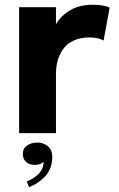

<svg xmlns="http://www.w3.org/2000/svg" viewBox="-20 -561 500 809"><path d="M60.5 0V-530.8H215.8V-459Q239.3 -497.6 278.3 -519.3Q317.4 -541 369.1 -541Q417.5 -541 441.9 -528.8L416.5 -390.1Q394 -403.3 356.4 -403.3Q325.7 -403.3 301 -394.3Q276.4 -385.3 260.7 -370.6Q245.1 -356 234.9 -335.7Q224.6 -315.4 220.2 -294.4Q215.8 -273.4 215.8 -250.5V0ZM126.5 133.8Q103.5 133.8 89.8 121.3Q76.2 108.9 76.2 87.9Q76.2 64 94.5 51.8Q112.8 39.6 137.7 39.6Q162.1 39.6 181.2 54.7Q200.2 69.8 200.2 100.6Q200.2 127.4 190.7 149.9Q181.2 172.4 165.3 187.3Q149.4 202.1 134.3 211.7Q119.1 221.2 102.5 227.5L92.8 203.6Q121.1 192.9 142.3 171.9Q163.6 150.9 163.6 119.6Q160.2 126 149.2 129.9Q138.2 133.8 126.5 133.8Z"/></svg>

Font: Epilogue
Style: Bold
Weight: 700
Designer: Tyler Finck
Foundry: Etcetera Type Co
Version: Version 2.112